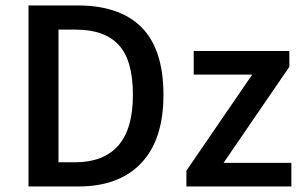

<svg xmlns="http://www.w3.org/2000/svg" viewBox="-20 -674 1098 694"><path d="M83 0V-654.3H260.7Q413.1 -654.3 491.9 -575Q570.8 -495.6 570.8 -331.1Q570.8 -168.9 490.5 -84.5Q410.2 0 263.7 0ZM191.4 -87.4H251Q354 -87.4 407.2 -147.5Q460.4 -207.5 460.4 -331.1Q460.4 -455.6 409.4 -511.2Q358.4 -566.9 253.9 -566.9H191.4ZM653.8 0V-57.1L891.6 -404.3H680.2V-489.7H1025.9V-432.6L788.1 -85.4H1033.2V0Z"/></svg>

Font: Varta Light
Style: Bold
Weight: 700
Version: Version 1.004